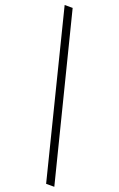

<svg xmlns="http://www.w3.org/2000/svg" viewBox="-168 -804 602 970"><g transform="rotate(20 132.5 -319.5)"><path d="M221 121 0 -760H43L265 121Z"/></g></svg>

Font: Noto Serif Lao SemiCondensed Light
Style: Regular
Weight: 300
Width: 4
Designer: Monotype Design Team
Foundry: Monotype Imaging Inc.
Version: Version 2.003; ttfautohint (v1.8.4.7-5d5b)